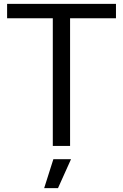

<svg xmlns="http://www.w3.org/2000/svg" viewBox="-20 -760 640 1000"><path d="M258 69H350L282 220H210ZM255 -665H17V-740H584V-665H345V0H255Z"/></svg>

Font: Encode Sans Normal
Style: Regular
Weight: 400
Designer: Pablo Impallari, Andres Torresi
Foundry: Pablo Impallari, Andres Torresi
Version: Version 1.000; ttfautohint (v1.00) -l 8 -r 50 -G 200 -x 14 -